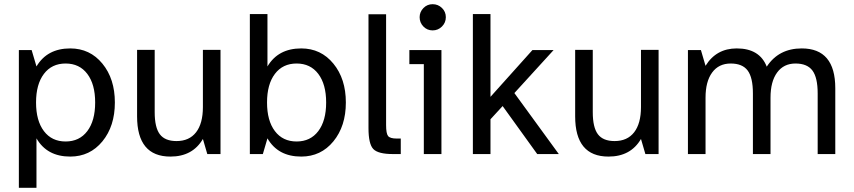

<svg xmlns="http://www.w3.org/2000/svg" viewBox="-20 -735 4073 916"><path d="M396.5 -382.5Q359 -432 293 -432Q227 -432 189.5 -382.5Q152 -333 152 -246Q152 -159 189.5 -109.5Q227 -60 293 -60Q359 -60 396.5 -109.5Q434 -159 434 -246Q434 -333 396.5 -382.5ZM315 12Q204 12 154 -75V161H70V-496H131L154 -418Q205 -504 315 -504Q409 -504 468.5 -431.5Q528 -359 528 -246Q528 -133 468.5 -60.5Q409 12 315 12Z M822 -62Q883 -62 915.5 -104Q948 -146 948 -224V-497H1032V0H969L948 -72Q899 12 793 12Q634 12 634 -180V-497H718V-200Q718 -127 742.5 -94.5Q767 -62 822 -62Z M1498.5 -382.5Q1461 -432 1395 -432Q1329 -432 1291.5 -382.5Q1254 -333 1254 -246Q1254 -159 1291.5 -109.5Q1329 -60 1395 -60Q1461 -60 1498.5 -109.5Q1536 -159 1536 -246Q1536 -333 1498.5 -382.5ZM1417 12Q1306 12 1256 -75L1234 0H1172V-668H1256V-418Q1307 -504 1417 -504Q1511 -504 1570.5 -431.5Q1630 -359 1630 -246Q1630 -133 1570.5 -60.5Q1511 12 1417 12Z M1822 -138Q1822 -98 1831.5 -86Q1841 -74 1873 -74H1892V0H1855Q1784 0 1761 -24Q1738 -48 1738 -124V-667H1822Z M1982 -653Q1982 -678 2000 -696.5Q2018 -715 2044 -715Q2070 -715 2088.5 -697Q2107 -679 2107 -653Q2107 -627 2088.5 -608.5Q2070 -590 2044 -590Q2018 -590 2000 -608.5Q1982 -627 1982 -653ZM2002 0V-429H1933V-496H2086V0Z M2236 0V-668H2320V-273L2520 -496H2621L2434 -291L2646 0H2543L2378 -229L2320 -166V0Z M2912 -62Q2973 -62 3005.5 -104Q3038 -146 3038 -224V-497H3122V0H3059L3038 -72Q2989 12 2883 12Q2724 12 2724 -180V-497H2808V-200Q2808 -127 2832.5 -94.5Q2857 -62 2912 -62Z M3466 -432Q3409 -432 3377.5 -389Q3346 -346 3346 -269V0H3262V-496H3324L3346 -421Q3397 -504 3495 -504Q3604 -504 3638 -417Q3695 -504 3805 -504Q3965 -504 3965 -314V0H3881V-289Q3881 -365 3856 -398.5Q3831 -432 3775 -432Q3719 -432 3687.5 -389Q3656 -346 3656 -269V0H3572V-289Q3572 -365 3547 -398.5Q3522 -432 3466 -432Z"/></svg>

Font: Atkinson Hyperlegible Pro
Style: Regular
Weight: 400
Designer: Elliott Scott, Megan Eiswerth, Linus Boman, Theodore Petrosky, Jacob Perez
Foundry: Braille Institute
Version: Version 1.5.1